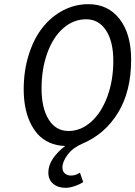

<svg xmlns="http://www.w3.org/2000/svg" viewBox="-20 -692 652 925"><path d="M295.9 212.9Q259.3 212.9 236.1 193.4Q212.9 173.8 212.9 139.2Q212.9 104.5 235.4 71.5Q257.8 38.6 293.9 11.2Q252.4 10.3 218.8 -4.9Q185.1 -20 162.1 -45.4Q139.2 -70.8 123.8 -105.2Q108.4 -139.6 101.3 -178.7Q94.2 -217.8 94.2 -261.2Q94.2 -351.6 118.7 -429Q143.1 -506.3 185.1 -559.3Q227.1 -612.3 284.2 -642.1Q341.3 -671.9 405.8 -671.9Q501 -671.9 556.4 -600.1Q611.8 -528.3 611.8 -404.8Q611.8 -252.4 548.8 -149.2Q485.8 -45.9 377 0Q332 19 306.4 52.5Q280.8 85.9 280.8 115.2Q280.8 133.8 292.7 143.8Q304.7 153.8 321.8 153.8Q343.3 153.8 365.2 140.1L380.9 185.1Q363.3 196.8 339.1 204.8Q314.9 212.9 295.9 212.9ZM310.1 -61Q369.6 -61 419.2 -105.2Q468.8 -149.4 497.3 -227.1Q525.9 -304.7 525.9 -398.9Q525.9 -491.7 491 -545.4Q456.1 -599.1 395 -599.1Q334.5 -599.1 285.4 -556.6Q236.3 -514.2 208.3 -437.5Q180.2 -360.8 180.2 -265.1Q180.2 -171.4 214.6 -116.2Q249 -61 310.1 -61Z"/></svg>

Font: Office Code Pro D Italic
Style: Regular
Weight: 400
Italic angle: -9°
Designer: Nathan Rutzky & Paul D. Hunt
Foundry: Adobe Systems Incorporated
Version: Version 1.004;PS 001.004;hotconv 1.0.70;makeotf.lib2.5.58329